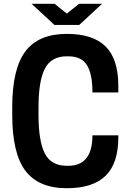

<svg xmlns="http://www.w3.org/2000/svg" viewBox="-20 -970 680 1003"><path d="M181.2 -370.1Q181.2 -232.9 214.1 -168.5Q247.1 -104 328.1 -104H336.9Q462.9 -104 462.9 -263.2H598.1V-252.9Q598.1 -116.2 531.5 -51.5Q464.8 13.2 329.1 13.2Q181.6 13.2 112.8 -77.9Q43.9 -168.9 43.9 -370.1V-410.2Q43.9 -610.8 112.8 -701.9Q181.6 -793 329.1 -793Q465.3 -793 531.7 -727.3Q598.1 -661.6 598.1 -521V-486.8H462.9Q462.9 -583.5 434.3 -629.6Q405.8 -675.8 336.9 -675.8H328.1Q247.6 -675.8 214.4 -611.3Q181.2 -546.9 181.2 -410.2ZM145 -950.2H265.1L329.1 -898.9L393.1 -950.2H513.2L394 -839.8H264.2Z"/></svg>

Font: Cooper Hewitt
Style: Semibold
Weight: 709
Designer: Village Type and Design LLC
Foundry: Cooper Hewitt Smithsonian Design Museum
Version: 1.000